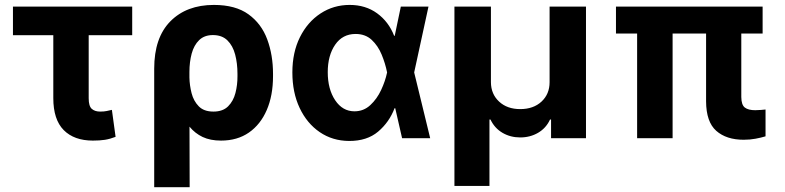

<svg xmlns="http://www.w3.org/2000/svg" viewBox="-20 -573 3256 796"><path d="M528.1 -545.5V-427.2H347.7V-165.5Q347.7 -133.2 360.4 -121.8Q373.2 -110.4 394.9 -110.4Q411.6 -110.4 421.9 -112.7Q432.2 -115.1 443.9 -117.5L459.2 -5.7Q436.4 3.2 415 6.6Q393.5 9.9 365.1 9.9Q287.3 9.9 244.1 -33.7Q201 -77.4 201 -166.2V-427.2H33.7V-545.5Z M619.3 203.1V-288.4Q619.3 -416.9 686.4 -484.7Q753.6 -552.6 866.8 -552.6Q956.3 -552.6 1010.1 -513.7Q1063.9 -474.8 1087.9 -409.8Q1111.9 -344.8 1111.9 -267V-257.1Q1111.9 -176.8 1085.9 -116.8Q1060 -56.8 1011.9 -23.4Q963.8 9.9 896.3 9.9Q851.9 9.9 820.1 -5.1Q788.4 -20.2 765.6 -47.9L766.3 203.1ZM765.3 -251.8Q766 -219.1 774.3 -186.6Q782.7 -154.1 804 -132.3Q825.3 -110.4 864.7 -110.4Q903.8 -110.4 925.6 -132.1Q947.4 -153.8 956.1 -187.5Q964.8 -221.2 964.5 -257.1V-267Q964.5 -310.4 954.9 -346.9Q945.3 -383.5 922.9 -405.5Q900.6 -427.6 862.6 -427.6Q827.1 -427.6 805.6 -406.6Q784.1 -385.7 774.7 -350.9Q765.3 -316.1 765.3 -274.5Z M1427.2 11.4Q1358.7 11 1305.6 -25.2Q1252.5 -61.4 1222.3 -125.4Q1192.1 -189.3 1192.1 -272.7Q1192.1 -355.8 1223.5 -418.9Q1255 -481.9 1308.9 -517.2Q1362.9 -552.6 1429.7 -552.6Q1495.7 -552.6 1543.5 -517.8Q1591.3 -483 1614 -424.7H1616.5L1641.7 -545.5H1756.4L1697.1 -272.7L1763.5 0H1647L1618.6 -124.3H1615.8Q1593.8 -66.4 1547.6 -27.3Q1501.4 11.7 1427.2 11.4ZM1584.9 -272.7 1584.5 -274.1Q1577.4 -310 1562.3 -346.6Q1547.2 -383.2 1521 -407.7Q1494.7 -432.2 1454.2 -432.2Q1400.2 -432.2 1369.5 -387.6Q1338.8 -343 1338.8 -273.8Q1338.8 -203.5 1369.5 -157.5Q1400.2 -111.5 1449.6 -111.5Q1487.6 -111.5 1515.3 -137.3Q1543 -163 1560.2 -200.1Q1577.4 -237.2 1584.5 -271.3Z M1864 197.8V-545.5H2015.3V-232.2Q2015.6 -182.9 2049.2 -151.8Q2082.7 -120.7 2136.7 -120.7Q2191.4 -120.7 2225 -151.8Q2258.5 -182.9 2258.5 -232.2V-545.5H2409.4V0H2264.6V-77.4H2260.3Q2244 -41.9 2210.9 -22.5Q2177.9 -3.2 2136.7 -3.2Q2095.9 -3.2 2063 -22.5Q2030.2 -41.9 2013.5 -77.4H2009.2V197.8Z M3141.7 -545.5V-433.9H3053.3V-170.8Q3053.6 -138.1 3068 -127.1Q3082.4 -116.1 3111.2 -116.1Q3123.6 -116.1 3134.6 -117.2Q3145.6 -118.3 3153.8 -119V-7.8Q3134.9 -2.1 3112.2 2.1Q3089.5 6.4 3063.2 6.4Q2991.5 6.4 2949.6 -30.5Q2907.7 -67.5 2907.3 -152.7V-433.9H2768.5V0H2621.4V-433.9H2533.7V-545.5Z"/></svg>

Font: Inter Zeller
Style: Bold
Weight: 700
Designer: Rasmus Andersson; Joe Bland
Foundry: zeller
Version: Version 3.015;git-dec3a8cb1